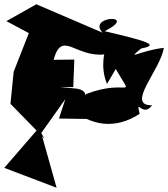

<svg xmlns="http://www.w3.org/2000/svg" viewBox="-51 -785 787 899"><path d="M225 -230 355 -228C389 -213 483 -174 603 -252C583 -332 617 -231 661 -292C535 -290 701 -458 716 -561C599 -547 537 -498 610 -558C697 -574 643 -591 439 -639C603 -721 355 -712 429 -632L119 -765L-21 -686L84 -630L13 -449L-2 -299L158 -135L129 -184L-31 1L214 94L142 -162L255 -321ZM491 -462C578 -310 552 -421 353 -345C273 -253 412 -354 307 -370L228 -378L292 -377L297 -506L200 -505C239 -646 300 -517 436 -530C446 -558 414 -478 450 -392Z"/></svg>

Font: Asimov Silicon
Style: Regular
Weight: 400
Designer: Google
Version: Version 2.000980; 2014